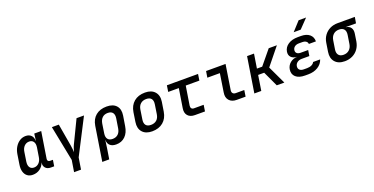

<svg xmlns="http://www.w3.org/2000/svg" viewBox="-28 -1707 5464 2808"><g transform="rotate(-20 2704.5 -302.5)"><path d="M196 10Q146 10 112 -16Q78 -42 64.5 -89Q51 -136 61 -197L85 -352Q95 -414 124 -460.5Q153 -507 195 -533.5Q237 -560 287 -560Q341 -560 372.5 -528.5Q404 -497 403 -445H406L420 -550H528L463 -139Q460 -120 470.5 -108Q481 -96 500 -96H545L530 0H478Q424 0 395.5 -32.5Q367 -65 375 -117V-118Q357 -60 308.5 -25Q260 10 196 10ZM248 -84Q293 -84 325 -116Q357 -148 365 -203L388 -347Q396 -402 374.5 -434Q353 -466 309 -466Q263 -466 231.5 -434Q200 -402 192 -347L170 -203Q162 -148 183 -116Q204 -84 248 -84Z M774 180 803 0 694 -550H802L862 -202Q868 -169 870 -140.5Q872 -112 873 -95Q879 -112 886.5 -140.5Q894 -169 910 -202L1078 -550H1194L911 0L882 180Z M1213 180 1297 -353Q1313 -452 1378.5 -506Q1444 -560 1548 -560Q1648 -560 1697 -504.5Q1746 -449 1731 -353L1706 -198Q1691 -99 1635 -44.5Q1579 10 1494 10Q1432 10 1398.5 -20.5Q1365 -51 1366 -105H1364L1346 23L1321 180ZM1472 -84Q1524 -84 1557 -114.5Q1590 -145 1599 -203L1622 -347Q1631 -405 1607.5 -435.5Q1584 -466 1532 -466Q1479 -466 1446.5 -435.5Q1414 -405 1404 -347L1382 -203Q1373 -147 1396.5 -115.5Q1420 -84 1472 -84Z M2054 10Q1954 10 1903.5 -48Q1853 -106 1868 -203L1890 -347Q1906 -448 1972.5 -504Q2039 -560 2145 -560Q2245 -560 2296 -502Q2347 -444 2332 -348L2309 -203Q2293 -102 2226 -46Q2159 10 2054 10ZM2069 -85Q2123 -85 2157.5 -115Q2192 -145 2201 -203L2223 -347Q2232 -405 2208 -435Q2184 -465 2130 -465Q2076 -465 2041.5 -435Q2007 -405 1998 -347L1976 -203Q1967 -145 1991 -115Q2015 -85 2069 -85Z M2721 0Q2648 0 2611.5 -42Q2575 -84 2587 -156L2634 -452H2469L2484 -550H2969L2954 -452H2742L2695 -157Q2691 -131 2703 -114.5Q2715 -98 2741 -98H2892L2877 0Z M3372 0Q3295 0 3255.5 -45.5Q3216 -91 3229 -167L3273 -452H3078L3094 -550H3397L3337 -167Q3331 -135 3346 -116.5Q3361 -98 3392 -98H3524L3509 0Z M3645 0 3732 -550H3840L3805 -329H3887L4069 -550H4196L3979 -282L4112 0H3994L3884 -236H3790L3753 0Z M4483 7H4433Q4338 7 4289.5 -36.5Q4241 -80 4252 -154Q4262 -213 4306.5 -250Q4351 -287 4416 -290Q4355 -293 4324.5 -325.5Q4294 -358 4302 -411Q4313 -478 4372.5 -517.5Q4432 -557 4523 -557H4572Q4657 -557 4705 -517Q4753 -477 4752 -408H4642Q4641 -434 4619 -450Q4597 -466 4558 -466H4510Q4469 -466 4443 -447.5Q4417 -429 4412 -397Q4407 -366 4426.5 -347Q4446 -328 4486 -328H4602L4588 -239H4471Q4428 -239 4399.5 -218Q4371 -197 4365 -162Q4360 -125 4382 -104.5Q4404 -84 4447 -84H4497Q4539 -84 4569 -99Q4599 -114 4610 -139H4720Q4698 -72 4634.5 -32.5Q4571 7 4483 7ZM4492 -645 4620 -785H4736L4601 -645Z M5052 10Q4952 10 4901.5 -48.5Q4851 -107 4866 -203L4887 -337Q4897 -401 4932 -449Q4967 -497 5020.5 -523.5Q5074 -550 5141 -550H5409L5393 -455H5236L5235 -453Q5286 -446 5310 -410.5Q5334 -375 5325 -319L5307 -203Q5296 -139 5261.5 -91Q5227 -43 5173 -16.5Q5119 10 5052 10ZM5067 -85Q5120 -85 5155 -116.5Q5190 -148 5199 -203L5220 -337Q5229 -395 5204 -425Q5179 -455 5126 -455Q5073 -455 5038.5 -423.5Q5004 -392 4995 -337L4974 -203Q4965 -148 4989.5 -116.5Q5014 -85 5067 -85Z"/></g></svg>

Font: JetBrains Mono NL SemiBold
Style: Italic
Weight: 600
Italic angle: -9°
Monospace: yes
Designer: Philipp Nurullin, Konstantin Bulenkov
Foundry: JetBrains
Version: Version 2.305; ttfautohint (v1.8.4.7-5d5b)